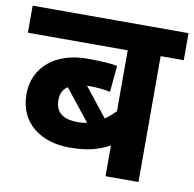

<svg xmlns="http://www.w3.org/2000/svg" viewBox="-72 -695 779 769"><g transform="rotate(10 317.0 -311.0)"><path d="M634 -512V-622H0V-512H406V-264C392 -250 378 -238 363 -227L270 -344C274 -344 279 -344 283 -344C313 -344 342 -341 365 -336L375 -443C353 -448 307 -451 252 -451C125 -451 37 -380 37 -269C37 -149 130 -88 242 -88C315 -88 359 -100 406 -125V0H540V-512ZM167 -269C167 -293 176 -312 195 -325L296 -198C285 -195 272 -194 259 -194C206 -194 167 -212 167 -269Z"/></g></svg>

Font: Noto Sans
Style: Bold Italic
Weight: 700
Italic angle: -12°
Designer: Monotype Design Team
Foundry: Monotype Imaging Inc.
Version: Version 2.013